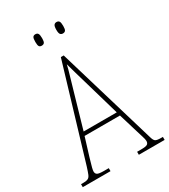

<svg xmlns="http://www.w3.org/2000/svg" viewBox="-219 -1005 978 1109"><g transform="rotate(-30 270.0 -451.0)"><path d="M-3 0V-20H15Q33 -20 43.5 -25Q54 -30 60.5 -45.5Q67 -61 77 -93L263 -714H282L477 -59Q484 -33 493.5 -26.5Q503 -20 531 -20H543V0H371V-20H396Q430 -20 439.5 -26.5Q449 -33 449 -48Q449 -58 441.5 -81.5Q434 -105 429 -122L390 -251H154L118 -134Q115 -122 109.5 -104.5Q104 -87 100 -71Q96 -55 96 -47Q96 -33 106 -26.5Q116 -20 150 -20H182V0ZM162 -276H383L319 -497Q304 -549 291.5 -591.5Q279 -634 272 -661Q267 -636 254 -593.5Q241 -551 230 -511ZM342 -826Q331 -826 325 -833.5Q319 -841 319 -863Q319 -886 325 -894Q331 -902 342 -902Q354 -902 359.5 -894Q365 -886 365 -863Q365 -841 359.5 -833.5Q354 -826 342 -826ZM201 -826Q189 -826 184 -833.5Q179 -841 179 -863Q179 -886 184 -894Q189 -902 201 -902Q213 -902 218.5 -894Q224 -886 224 -863Q224 -841 218.5 -833.5Q213 -826 201 -826Z"/></g></svg>

Font: Noto Serif Tamil Condensed Thin
Style: Italic
Weight: 100
Width: 3
Italic angle: -12°
Designer: Indian Type Foundry, Tom Grace, and the Monotype Design Team
Foundry: Monotype Imaging Inc.
Version: Version 2.003; ttfautohint (v1.8.4.7-5d5b)